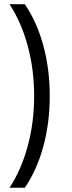

<svg xmlns="http://www.w3.org/2000/svg" viewBox="-20 -762 338 906"><path d="M24.9 -742.2H97.2Q154.3 -658.2 184.6 -546.6Q214.8 -435.1 214.8 -309.1Q214.8 -183.1 184.6 -71.5Q154.3 40 97.2 124H24.9Q80.6 39.1 110.8 -72.8Q141.1 -184.6 141.1 -309.1Q141.1 -433.6 110.8 -545.4Q80.6 -657.2 24.9 -742.2Z"/></svg>

Font: Montserrat-Arabic Light
Style: Regular
Weight: 300
Designer: Mohamed Gaber
Foundry: Kief Type Foundry
Version: Version 5.008;PS 005.008;hotconv 1.0.88;makeotf.lib2.5.64775